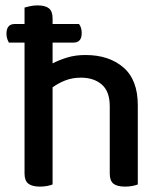

<svg xmlns="http://www.w3.org/2000/svg" viewBox="-20 -686 607 712"><path d="M13 -528Q10 -533 7 -541.5Q4 -550 4 -561Q4 -597 35 -597H71V-658Q78 -660 91 -663Q104 -666 119 -666Q148 -666 161.5 -655Q175 -644 175 -618V-597H273Q283 -584 283 -563Q283 -528 252 -528H175V-451Q198 -463 228.5 -472.5Q259 -482 297 -482Q384 -482 437.5 -436Q491 -390 491 -296V-2Q484 1 471 3.5Q458 6 444 6Q414 6 400.5 -5Q387 -16 387 -42V-292Q387 -347 357.5 -372.5Q328 -398 280 -398Q248 -398 221.5 -387.5Q195 -377 175 -362V-2Q168 1 155.5 3.5Q143 6 128 6Q99 6 85 -5Q71 -16 71 -42V-528Z"/></svg>

Font: Baloo Paaji 2 Medium
Style: Regular
Weight: 500
Designer: Shuchita Grover, Noopur Datye and Ek Type
Foundry: Ek Type
Version: Version 1.640;hotconv 1.0.111;makeotfexe 2.5.65597; ttfautoh